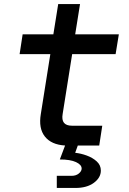

<svg xmlns="http://www.w3.org/2000/svg" viewBox="-20 -720 640 950"><path d="M261 210V150H334Q356 150 370 138.5Q384 127 384 114Q384 95 356 82Q328 69 276 69L302 0Q234 -4 202 -44.5Q170 -85 182 -156L229 -452H77L92 -550H244L268 -700H376L352 -550H568L552 -452H337L290 -156Q280 -98 336 -98H486L471 0H365L352 36Q380 39 409 49.5Q438 60 458.5 78.5Q479 97 479 124Q479 159 444.5 184.5Q410 210 353 210Z"/></svg>

Font: NKDuy Mono SemiBold
Style: Italic
Weight: 600
Italic angle: -9°
Monospace: yes
Designer: NKDuy
Foundry: NKDuy
Version: Version 2.251; ttfautohint (v1.8.4.7-5d5b)